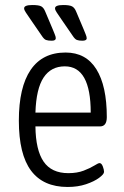

<svg xmlns="http://www.w3.org/2000/svg" viewBox="-20 -738 494 764"><path d="M249 6Q152 6 103.5 -59Q55 -124 55 -258Q55 -391 102 -460Q149 -529 241 -529Q322 -529 363.5 -462.5Q405 -396 405 -272Q405 -235 378 -235H121Q122 -141 153.5 -95Q185 -49 252 -49Q287 -49 313 -59Q339 -69 355 -79Q371 -89 376 -89Q384 -89 389 -76Q394 -63 394 -54Q394 -45 374.5 -30.5Q355 -16 322.5 -5Q290 6 249 6ZM121 -290H341Q341 -474 238 -474Q183 -474 153.5 -429.5Q124 -385 121 -290ZM308 -576Q294 -576 286 -579Q278 -582 269 -596L225 -660Q213 -678 206 -688Q199 -698 199 -705Q199 -718 232 -718Q257 -718 267 -712.5Q277 -707 283 -692L313 -621Q316 -613 320.5 -602.5Q325 -592 325 -586Q325 -576 308 -576ZM186 -576Q171 -576 163 -579Q155 -582 146 -596L102 -660Q90 -678 83 -688Q76 -698 76 -705Q76 -718 109 -718Q135 -718 144.5 -712.5Q154 -707 160 -692L190 -621Q193 -613 197.5 -602.5Q202 -592 202 -586Q202 -576 186 -576Z"/></svg>

Font: Asap Condensed Light
Style: Regular
Weight: 300
Width: 3
Designer: Pablo Cosgaya
Foundry: Omnibus-Type
Version: Version 3.001; ttfautohint (v1.8.4.7-5d5b)